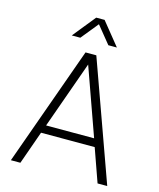

<svg xmlns="http://www.w3.org/2000/svg" viewBox="-137 -1054 955 1151"><g transform="rotate(15 340.5 -479.0)"><path d="M201 -817 315 -958H367L481 -817H428L341 -924L254 -817ZM42 0 307 -740H374L640 0H580L507 -206H174L101 0ZM192 -256H490L341 -674Z"/></g></svg>

Font: Be Vietnam Pro ExtraLight
Style: Regular
Weight: 200
Designer: Lam Bao, Tony Le, Vietanh Nguyen
Foundry: Yellow Type Foundry
Version: Version 1.002; ttfautohint (v1.8.3)